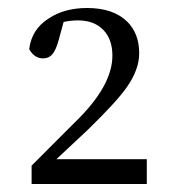

<svg xmlns="http://www.w3.org/2000/svg" viewBox="-20 -925 435 480"><path d="M59 -465V-511L168 -620Q261 -710 261 -786Q261 -827 238 -850.5Q215 -874 175 -874Q156 -874 139 -870L127 -826Q120 -800 111 -789.5Q102 -779 88 -779Q66 -779 53 -802Q59 -852 102 -879Q141 -905 198 -905Q263 -905 298 -871Q328 -841 328 -792Q328 -751 297 -707Q272 -671 199 -600L121 -527H347V-465Z"/></svg>

Font: Cactus Classical Serif
Style: Regular
Weight: 400
Designer: Henry Chan (via Glyphwiki)、田海東、宇文滿月
Foundry: Moonlit Owen
Version: Version 1.000